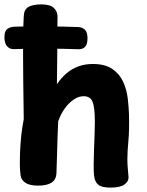

<svg xmlns="http://www.w3.org/2000/svg" viewBox="-33 -842 668 874"><path d="M75 -766.2Q75.8 -798.1 95.9 -810.1Q116 -822 155 -822Q195.8 -822 212.3 -805.7Q228.8 -789.3 228.8 -767.8Q228.6 -747.8 228.4 -727.5Q228.3 -707.2 228.2 -676.4Q228.1 -645.6 227.6 -593.9Q227.1 -542.3 226.1 -458.7Q245.8 -487.7 269.7 -508.2Q293.7 -528.7 323.6 -539.7Q353.4 -550.7 389.1 -550.7Q446.6 -550.7 479.7 -527.1Q512.8 -503.6 528.4 -467.9Q544.1 -432.2 548.6 -393.2Q553.1 -354.2 554.1 -323.1Q556.1 -248.9 551.4 -199.9Q546.8 -150.9 546.8 -120Q546.8 -92.9 548.9 -72.3Q551.1 -51.8 552.1 -35.8Q553.1 -16.8 533.8 -2.4Q514.4 12 470.3 12Q430.3 12 414.3 -1.1Q398.3 -14.2 395 -43.8Q393 -62.1 393.4 -92.4Q393.8 -122.7 394.9 -157.6Q396 -192.6 397.4 -226.3Q398.8 -260 398.8 -285Q398.8 -351.2 388.8 -377.6Q378.8 -404 347.3 -404Q324.6 -404 302.1 -388.6Q279.6 -373.1 261.4 -347.7Q243.3 -322.3 232 -290Q228.8 -226 227.4 -164.8Q226.1 -103.7 224.1 -56.1Q223.1 -23.9 201.4 -10.4Q179.8 3 141.1 3Q101.1 3 82.2 -10.2Q63.3 -23.3 60.8 -43.4Q57.4 -67.4 57.3 -93.7Q57.1 -120 58.1 -145Q59.7 -185 63.4 -221.8Q67.1 -258.6 75.1 -299.7Q73.6 -401.3 72.8 -473.7Q72 -546 72 -594.8Q72 -643.7 72.5 -676Q73 -708.3 73.5 -729.1Q74 -749.9 75 -766.2ZM30.6 -618.4Q12.6 -617.4 -0.1 -630.7Q-12.8 -643.9 -12.8 -673Q-12.8 -700.9 0.4 -710.2Q13.6 -719.4 30.6 -720.4Q59.6 -721.4 97.6 -721.9Q135.6 -722.4 176.5 -722.1Q217.4 -721.7 255.4 -720.8Q293.4 -719.9 322.4 -718.9Q342.4 -717.9 353.9 -706.4Q365.3 -695 365.3 -667.9Q365.3 -640 353.9 -628.4Q342.4 -616.9 322.4 -617.9Q293.4 -618.9 255.4 -619.8Q217.4 -620.7 176.5 -620.7Q135.6 -620.7 97.6 -620.1Q59.6 -619.4 30.6 -618.4Z"/></svg>

Font: Playpen Sans Hebrew
Style: Regular
Weight: 400
Designer: Tom Grace, Laura Meseguer, Veronika Burian, José Scaglione
Foundry: TypeTogether
Version: Version 2.000